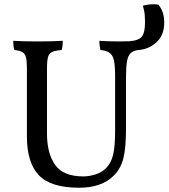

<svg xmlns="http://www.w3.org/2000/svg" viewBox="-20 -870 789 899"><path d="M749 -765Q749 -705 712.5 -672Q676 -639 629 -636Q605 -633 592.5 -622Q580 -611 575 -584.5Q570 -558 570 -509V-269Q570 -179 558 -130Q546 -81 513 -48Q456 9 351 9Q217 9 161.5 -50Q106 -109 106 -231V-549Q106 -585 101.5 -602Q97 -619 85 -626Q73 -633 47 -636Q42 -654 42 -679Q82 -676 158 -676Q229 -676 274 -679Q274 -654 269 -636Q237 -633 223.5 -626.5Q210 -620 205 -603.5Q200 -587 200 -549V-245Q200 -151 238.5 -97.5Q277 -44 370 -44Q398 -44 427.5 -53.5Q457 -63 476 -82Q500 -106 509.5 -144.5Q519 -183 519 -261V-509Q519 -560 514 -585Q509 -610 494.5 -621.5Q480 -633 450 -636Q445 -661 445 -679Q479 -676 539 -676Q570 -676 586 -677Q629 -680 644 -698.5Q659 -717 659 -766Q659 -802 654.5 -821Q650 -840 649 -843Q670 -850 702 -850Q710 -850 722 -848Q749 -815 749 -765Z"/></svg>

Font: Vollkorn SC
Style: Regular
Weight: 400
Designer: Friedrich Althausen
Foundry: Friedrich Althausen
Version: Version 4.015